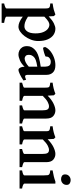

<svg xmlns="http://www.w3.org/2000/svg" viewBox="721 -1393 894 2376"><g transform="rotate(90 1168.0 -205.0)"><path d="M310.5 13.7Q283.7 13.7 253.9 1.2Q224.1 -11.2 186 -40V162.1Q186 169.4 203.1 176.8Q220.2 184.1 263.2 190.9V221.7H22.9V190.9Q84.5 176.3 84.5 162.1V-320.3Q84.5 -343.3 81.1 -355.7Q77.6 -368.2 64.9 -373.3Q52.2 -378.4 22.9 -379.9V-409.2Q70.8 -416 99.1 -423.3Q127.4 -430.7 160.2 -443.4L179.2 -424.8L183.1 -360.8Q232.9 -407.7 271 -425.5Q309.1 -443.4 335.4 -443.4Q377 -443.4 411.6 -419.9Q446.3 -396.5 467 -349.1Q487.8 -301.8 487.8 -230Q487.8 -185.5 471.2 -142.3Q454.6 -99.1 428.2 -63.7Q401.9 -28.3 370.8 -7.3Q339.8 13.7 310.5 13.7ZM285.6 -369.1Q269 -369.1 247.6 -357.4Q226.1 -345.7 186 -306.6V-104Q232.9 -74.7 258.5 -67.4Q284.2 -60.1 306.6 -60.1Q344.7 -60.1 368.9 -95.2Q393.1 -130.4 393.1 -196.8Q393.1 -254.9 377.2 -293Q361.3 -331.1 336.9 -350.1Q312.5 -369.1 285.6 -369.1Z M976.1 -48.8Q937.5 -22 899.9 -4.2Q862.3 13.7 846.7 13.7Q828.1 13.7 816.4 -10.5Q804.7 -34.7 804.7 -75.7V-318.8Q804.7 -348.1 791.5 -367.4Q778.3 -386.7 741.7 -386.2Q718.3 -385.7 698 -369.9Q677.7 -354 680.7 -326.2Q681.2 -321.8 666.5 -315.4Q651.9 -309.1 631.3 -303.2Q610.8 -297.4 593.3 -293.7Q575.7 -290 570.3 -291.5L561 -314.9Q575.7 -350.6 610.8 -379.6Q646 -408.7 692.6 -426Q739.3 -443.4 787.6 -443.4Q848.1 -443.4 877.2 -412.6Q906.2 -381.8 906.2 -334.5V-104.5Q906.2 -68.4 924.3 -68.4Q931.2 -68.4 939.7 -70.8Q948.2 -73.2 966.8 -81.1ZM809.1 -220.2Q747.1 -210 722.7 -200.2Q698.2 -190.4 685.5 -177.7Q673.3 -165 666 -150.9Q658.7 -136.7 658.7 -116.7Q658.7 -84.5 674.6 -73.7Q690.4 -63 702.6 -63Q722.7 -63 748 -74.2Q773.4 -85.4 809.1 -117.7L813 -69.3Q770 -22.5 727.3 -4.4Q684.6 13.7 653.8 13.7Q628.9 13.7 605.2 2.4Q581.5 -8.8 566.2 -32.2Q550.8 -55.7 550.8 -91.8Q550.8 -123.5 562.3 -146Q573.7 -168.5 590.8 -185.1Q605.5 -200.2 627.7 -213.6Q649.9 -227.1 692.1 -239.3Q734.4 -251.5 809.1 -262.7Z M1284.2 0V-31.2Q1317.4 -39.6 1331.5 -46.1Q1345.7 -52.7 1345.7 -59.1V-275.9Q1345.7 -327.6 1334.5 -345.9Q1323.2 -364.3 1295.4 -364.3Q1272.5 -364.3 1241.2 -347.9Q1210 -331.5 1166 -287.1V-59.1Q1166 -43.9 1227.1 -31.2V0H1002.9V-31.2Q1033.2 -39.1 1048.8 -45.2Q1064.5 -51.3 1064.5 -59.1V-320.3Q1064.5 -344.2 1061.5 -355.7Q1058.6 -367.2 1045.9 -371.8Q1033.2 -376.5 1002.9 -379.9V-409.2Q1043.9 -414.1 1076.2 -422.4Q1108.4 -430.7 1140.1 -443.4L1159.2 -424.8L1164.1 -348.1Q1214.4 -397.5 1262.5 -420.4Q1310.5 -443.4 1346.2 -443.4Q1385.7 -443.4 1416.5 -417.2Q1447.3 -391.1 1447.3 -328.6V-59.1Q1447.3 -52.7 1460 -46.6Q1472.7 -40.5 1508.8 -31.2V0Z M1823.7 0V-31.2Q1856.9 -39.6 1871.1 -46.1Q1885.3 -52.7 1885.3 -59.1V-275.9Q1885.3 -327.6 1874 -345.9Q1862.8 -364.3 1835 -364.3Q1812 -364.3 1780.8 -347.9Q1749.5 -331.5 1705.6 -287.1V-59.1Q1705.6 -43.9 1766.6 -31.2V0H1542.5V-31.2Q1572.8 -39.1 1588.4 -45.2Q1604 -51.3 1604 -59.1V-320.3Q1604 -344.2 1601.1 -355.7Q1598.1 -367.2 1585.4 -371.8Q1572.8 -376.5 1542.5 -379.9V-409.2Q1583.5 -414.1 1615.7 -422.4Q1647.9 -430.7 1679.7 -443.4L1698.7 -424.8L1703.6 -348.1Q1753.9 -397.5 1802 -420.4Q1850.1 -443.4 1885.7 -443.4Q1925.3 -443.4 1956.1 -417.2Q1986.8 -391.1 1986.8 -328.6V-59.1Q1986.8 -52.7 1999.5 -46.6Q2012.2 -40.5 2048.3 -31.2V0Z M2268.1 -582.5Q2268.1 -552.2 2247.6 -533Q2227.1 -513.7 2196.3 -513.7Q2171.9 -513.7 2155 -525.9Q2138.2 -538.1 2138.2 -563.5Q2138.2 -594.2 2159.2 -613.3Q2180.2 -632.3 2210 -632.3Q2233.4 -632.3 2250.7 -620.1Q2268.1 -607.9 2268.1 -582.5ZM2088.9 0V-31.2Q2150.4 -43.5 2150.4 -59.1V-301.3Q2150.4 -333 2147.7 -348.6Q2145 -364.3 2132.1 -370.6Q2119.1 -377 2088.9 -379.9V-409.2Q2126 -415 2160.9 -423.6Q2195.8 -432.1 2225.6 -443.4H2252V-59.1Q2252 -53.7 2265.9 -45.4Q2279.8 -37.1 2313 -31.2V0Z"/></g></svg>

Font: Namdhinggo SemiBold
Style: Regular
Weight: 600
Designer: Victor Gaultney
Foundry: SIL International
Version: Version 3.001